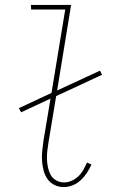

<svg xmlns="http://www.w3.org/2000/svg" viewBox="-20 -755 490 783"><path d="M240 8Q220 8 202.5 -0.5Q185 -9 174 -24.5Q163 -40 158 -59Q153 -78 151.5 -97.5Q150 -117 152 -137.5Q154 -158 157 -179L186 -353L66 -297L57 -314L190 -376L246 -716H107L106 -735H270L213 -386L388 -467L396 -450L209 -363L178 -176Q175 -158 173 -140.5Q171 -123 171.5 -106Q172 -89 175.5 -72.5Q179 -56 186.5 -42Q194 -28 209 -19.5Q224 -11 241 -11Q257 -11 272.5 -18Q288 -25 300 -36.5Q312 -48 320 -62.5Q328 -77 335 -92L353 -84Q345 -66 334 -49.5Q323 -33 309 -20Q295 -7 276.5 0.5Q258 8 240 8Z"/></svg>

Font: Iosevka Etoile Thin
Style: Italic
Weight: 100
Italic angle: -9°
Designer: Belleve Invis
Foundry: Belleve Invis
Version: Version 22.1.2; ttfautohint (v1.8.4)